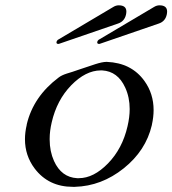

<svg xmlns="http://www.w3.org/2000/svg" viewBox="-20 -704 661 736"><path d="M362.8 -536.1Q361.8 -535.6 359.9 -535.6Q351.1 -535.6 353 -543.9Q354 -547.9 357.9 -551.3L570.3 -677.2Q580.6 -683.6 591.3 -683.6Q620.6 -683.6 620.6 -659.7Q620.6 -654.3 619.1 -647.5Q613.3 -622.1 588.9 -613.8ZM206.5 -536.1Q205.6 -535.6 203.6 -535.6Q194.8 -535.6 196.8 -543.9Q197.8 -547.9 201.7 -551.3L414.1 -677.2Q424.3 -683.6 435.1 -683.6Q464.4 -683.6 464.4 -659.7Q464.4 -654.3 462.9 -647.5Q457 -622.1 432.6 -613.8ZM365.7 -434.1Q308.1 -433.6 252.9 -377Q197.8 -320.3 178.2 -234.9Q170.4 -201.7 170.4 -172.4Q170.4 -170.4 170.4 -168.9Q170.4 -124 187 -86.9Q215.3 -24.4 275.4 -21H282.2Q338.9 -21 394 -77.6Q449.2 -134.3 468.8 -219.7Q477.1 -254.9 477.1 -286.1Q477.1 -331.1 460 -368.2Q431.6 -430.7 371.6 -434.1ZM562 -224.1Q539.1 -126.5 454.1 -58.6Q369.1 9.3 267.1 12.2H259.3Q166 12.2 112.8 -58.1Q75.7 -107.4 75.7 -170.4Q75.7 -196.8 82.5 -225.6V-227.1Q107.9 -334 204.6 -406.7Q215.8 -415.5 235.8 -421.9Q255.9 -427.7 286.6 -438.5Q317.4 -449.2 345.2 -458Q372.6 -466.8 388.2 -466.8H389.6Q483.9 -462.9 533.7 -393.6Q568.8 -344.7 568.8 -282.2Q568.8 -255.9 562.5 -227.1Z"/></svg>

Font: Caudex
Style: Italic
Weight: 400
Italic angle: -13°
Version: Version 1.04